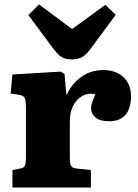

<svg xmlns="http://www.w3.org/2000/svg" viewBox="-20 -846 621 866"><path d="M36 0V-79L72 -86Q88 -89 92.5 -99Q97 -109 97 -135V-357Q97 -389 92.5 -402Q88 -415 64 -419L28 -424L36 -510L253 -523L271 -513L279 -420H282Q304 -469 347 -499.5Q390 -530 445 -530Q504 -530 537.5 -497.5Q571 -465 571 -412Q571 -376 560 -350.5Q549 -325 527 -312Q505 -299 473 -299Q431 -299 411 -316Q391 -333 391 -356Q391 -365 392.5 -373Q394 -381 398.5 -392Q403 -403 410 -420Q390 -426 369.5 -420.5Q349 -415 332 -399Q315 -383 305 -357.5Q295 -332 295 -299V-133Q295 -108 300.5 -98Q306 -88 325 -86L390 -79V0ZM306 -578Q282 -578 267.5 -584Q253 -590 241 -602.5Q229 -615 214 -635L108 -778L156 -826L305 -715L455 -824L502 -779L388 -625Q366 -596 347.5 -587Q329 -578 306 -578Z"/></svg>

Font: Literata 18pt ExtraBold
Style: Regular
Weight: 800
Designer: Latin by Veronika Burian and Jose Scaglione. Greek by Irene Vlachou. Cyrillic by Vera Evstafieva.
Foundry: TypeTogether
Version: Version 3.103;gftools[0.9.29]